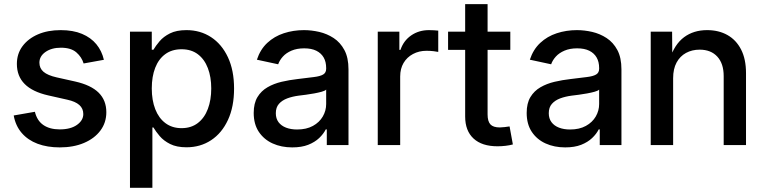

<svg xmlns="http://www.w3.org/2000/svg" viewBox="-20 -692 3649 916"><path d="M265.1 11.2Q205.6 11.2 159.4 -6.1Q113.3 -23.4 83.7 -57.6Q54.2 -91.8 45.4 -141.1L146.5 -158.7Q156.7 -116.2 187 -95.5Q217.3 -74.7 265.1 -74.7Q316.9 -74.7 347.2 -96.2Q377.4 -117.7 377.4 -147.9Q377.4 -174.3 358.4 -191.2Q339.4 -208 301.3 -216.3L210.4 -236.8Q134.8 -253.9 97.7 -291.3Q60.5 -328.6 60.5 -387.2Q60.5 -435.5 87.4 -471.7Q114.3 -507.8 161.1 -528.1Q208 -548.3 269.5 -548.3Q328.6 -548.3 371.1 -530.5Q413.6 -512.7 439.7 -481Q465.8 -449.2 475.6 -406.7L378.9 -389.2Q370.1 -419.4 344.5 -441.9Q318.8 -464.4 270.5 -464.4Q226.1 -464.4 197 -444.1Q168 -423.8 168 -393.1Q168 -366.2 187.7 -349.4Q207.5 -332.5 250.5 -322.8L338.4 -303.2Q414.1 -286.1 450.7 -249.8Q487.3 -213.4 487.3 -156.7Q487.3 -106.9 459 -69.1Q430.7 -31.2 380.6 -10Q330.6 11.2 265.1 11.2Z M600.1 204.1V-541H704.1V-454.6H711.9Q722.7 -473.1 741.2 -495.1Q759.8 -517.1 790.8 -532.7Q821.8 -548.3 869.6 -548.3Q935.5 -548.3 986.8 -514.9Q1038.1 -481.4 1067.4 -418.9Q1096.7 -356.4 1096.7 -269.5Q1096.7 -182.6 1067.6 -119.9Q1038.6 -57.1 987.3 -23.2Q936 10.7 869.6 10.7Q822.8 10.7 791.7 -4.9Q760.7 -20.5 741.9 -42.7Q723.1 -64.9 711.9 -84H707V204.1ZM846.2 -80.6Q892.1 -80.6 923.8 -105Q955.6 -129.4 971.7 -172.4Q987.8 -215.3 987.8 -270Q987.8 -324.7 971.7 -366.9Q955.6 -409.2 924.1 -433.1Q892.6 -457 846.2 -457Q800.3 -457 768.6 -433.8Q736.8 -410.6 720.5 -368.7Q704.1 -326.7 704.1 -270Q704.1 -213.9 720.7 -171.1Q737.3 -128.4 769.3 -104.5Q801.3 -80.6 846.2 -80.6Z M1374 11.2Q1322.3 11.2 1280.8 -7.6Q1239.3 -26.4 1214.8 -63Q1190.4 -99.6 1190.4 -153.3Q1190.4 -199.2 1208.3 -228.8Q1226.1 -258.3 1256.1 -275.6Q1286.1 -293 1323.5 -301.8Q1360.8 -310.5 1399.9 -314.9Q1448.2 -320.8 1478 -324.5Q1507.8 -328.1 1522 -336.7Q1536.1 -345.2 1536.1 -364.3V-367.2Q1536.1 -397 1524.2 -417.7Q1512.2 -438.5 1489 -450Q1465.8 -461.4 1431.2 -461.4Q1396.5 -461.4 1370.8 -450.4Q1345.2 -439.5 1329.6 -422.1Q1314 -404.8 1307.1 -385.3L1205.6 -407.2Q1221.7 -456.1 1255.1 -487.3Q1288.6 -518.6 1334 -533.4Q1379.4 -548.3 1430.2 -548.3Q1465.8 -548.3 1502.9 -539.8Q1540 -531.2 1571.8 -510.5Q1603.5 -489.7 1623 -453.4Q1642.6 -417 1642.6 -360.8V0H1539.1V-74.7H1534.2Q1523.4 -53.2 1502.7 -33.4Q1481.9 -13.7 1450.4 -1.2Q1418.9 11.2 1374 11.2ZM1397.5 -74.2Q1441.9 -74.2 1472.9 -91.3Q1503.9 -108.4 1520 -136.2Q1536.1 -164.1 1536.1 -195.8V-264.6Q1530.8 -258.8 1514.9 -254.4Q1499 -250 1479 -246.3Q1459 -242.7 1439.2 -240Q1419.4 -237.3 1405.8 -235.8Q1375.5 -231.9 1350.6 -222.7Q1325.7 -213.4 1310.8 -196.5Q1295.9 -179.7 1295.9 -151.9Q1295.9 -126.5 1308.8 -109.1Q1321.8 -91.8 1344.7 -83Q1367.7 -74.2 1397.5 -74.2Z M1782.2 0V-541H1885.3V-454.1H1890.6Q1905.3 -498 1941.9 -523.2Q1978.5 -548.3 2026.4 -548.3Q2037.1 -548.3 2049.8 -547.6Q2062.5 -546.9 2070.8 -545.9V-444.3Q2064.9 -445.8 2048.6 -447.8Q2032.2 -449.7 2014.6 -449.7Q1979 -449.7 1950.2 -434.3Q1921.4 -418.9 1905.3 -391.6Q1889.2 -364.3 1889.2 -327.1V0Z M2414.6 -541V-454.1H2117.7V-541ZM2199.2 -672.4H2306.2V-146Q2306.2 -113.3 2319.6 -98.6Q2333 -84 2364.7 -84Q2373.5 -84 2387.5 -85.7Q2401.4 -87.4 2411.1 -88.9L2426.8 -2.9Q2410.6 1.5 2391.4 3.7Q2372.1 5.9 2353.5 5.9Q2279.3 5.9 2239.3 -31Q2199.2 -67.9 2199.2 -136.2Z M2676.3 11.2Q2624.5 11.2 2583 -7.6Q2541.5 -26.4 2517.1 -63Q2492.7 -99.6 2492.7 -153.3Q2492.7 -199.2 2510.5 -228.8Q2528.3 -258.3 2558.3 -275.6Q2588.4 -293 2625.7 -301.8Q2663.1 -310.5 2702.1 -314.9Q2750.5 -320.8 2780.3 -324.5Q2810.1 -328.1 2824.2 -336.7Q2838.4 -345.2 2838.4 -364.3V-367.2Q2838.4 -397 2826.4 -417.7Q2814.5 -438.5 2791.3 -450Q2768.1 -461.4 2733.4 -461.4Q2698.7 -461.4 2673.1 -450.4Q2647.5 -439.5 2631.8 -422.1Q2616.2 -404.8 2609.4 -385.3L2507.8 -407.2Q2523.9 -456.1 2557.4 -487.3Q2590.8 -518.6 2636.2 -533.4Q2681.6 -548.3 2732.4 -548.3Q2768.1 -548.3 2805.2 -539.8Q2842.3 -531.2 2874 -510.5Q2905.8 -489.7 2925.3 -453.4Q2944.8 -417 2944.8 -360.8V0H2841.3V-74.7H2836.4Q2825.7 -53.2 2804.9 -33.4Q2784.2 -13.7 2752.7 -1.2Q2721.2 11.2 2676.3 11.2ZM2699.7 -74.2Q2744.1 -74.2 2775.1 -91.3Q2806.2 -108.4 2822.3 -136.2Q2838.4 -164.1 2838.4 -195.8V-264.6Q2833 -258.8 2817.1 -254.4Q2801.3 -250 2781.2 -246.3Q2761.2 -242.7 2741.5 -240Q2721.7 -237.3 2708 -235.8Q2677.7 -231.9 2652.8 -222.7Q2627.9 -213.4 2613 -196.5Q2598.1 -179.7 2598.1 -151.9Q2598.1 -126.5 2611.1 -109.1Q2624 -91.8 2647 -83Q2669.9 -74.2 2699.7 -74.2Z M3191.4 -318.8V0H3084.5V-541H3186.5L3187.5 -408.2H3174.3Q3198.2 -481 3243.7 -514.6Q3289.1 -548.3 3353.5 -548.3Q3408.7 -548.3 3450.4 -524.9Q3492.2 -501.5 3515.6 -455.8Q3539.1 -410.2 3539.1 -342.8V0H3432.6V-329.1Q3432.6 -388.7 3402.1 -421.9Q3371.6 -455.1 3317.9 -455.1Q3281.7 -455.1 3252.9 -439.5Q3224.1 -423.8 3207.8 -393.6Q3191.4 -363.3 3191.4 -318.8Z"/></svg>

Font: Inter 17pt Medium
Style: Regular
Weight: 500
Version: Version 4.001;git-66647c0bb